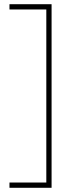

<svg xmlns="http://www.w3.org/2000/svg" viewBox="-20 -734 353 912"><path d="M25 133H200V-689H25V-714H225V158H25Z"/></svg>

Font: Noto Sans Thin
Style: Regular
Weight: 100
Designer: Monotype Design Team
Foundry: Monotype Imaging Inc.
Version: Version 2.007